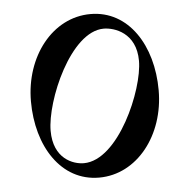

<svg xmlns="http://www.w3.org/2000/svg" viewBox="-42 -509 555 563"><g transform="rotate(-5 236.0 -228.0)"><path d="M98 -137C98 -225 181 -422 279 -422C310 -422 374 -402 374 -319C374 -234 289 -34 187 -34C155 -34 98 -55 98 -137ZM48 -228C48 -96 116 12 228 12C340 12 424 -96 424 -228C424 -360 356 -468 244 -468C132 -468 48 -360 48 -228Z"/></g></svg>

Font: Old Standard
Style: Regular
Weight: 400
Designer: Alexey Kryukov <alexios@thessalonica.org.ru>
Version: Version 2.0